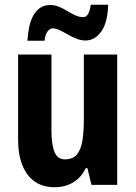

<svg xmlns="http://www.w3.org/2000/svg" viewBox="-20 -776 569 806"><path d="M472 -547V0H364L347 -70H340Q327 -43 307.5 -25.5Q288 -8 263.5 1Q239 10 210 10Q161 10 127 -13Q93 -36 74.5 -81Q56 -126 56 -190V-547H196V-228Q196 -168 209 -137.5Q222 -107 252 -107Q285 -107 302 -126.5Q319 -146 325.5 -183.5Q332 -221 332 -275V-547ZM434 -756Q432 -681 405 -643.5Q378 -606 339 -606Q320 -606 301 -613.5Q282 -621 264 -631.5Q246 -642 230 -649.5Q214 -657 200 -657Q190 -657 180 -644.5Q170 -632 167 -605H95Q97 -633 102 -659.5Q107 -686 118 -707.5Q129 -729 147 -742Q165 -755 190 -755Q210 -755 228 -747.5Q246 -740 263 -729.5Q280 -719 296.5 -711.5Q313 -704 329 -704Q342 -704 349.5 -717Q357 -730 361 -756Z"/></svg>

Font: Noto Sans Display Condensed
Style: Bold
Weight: 700
Width: 3
Designer: Monotype Design Team
Foundry: Monotype Imaging Inc.
Version: Version 2.003